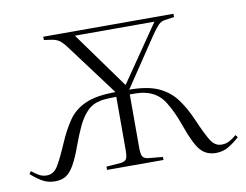

<svg xmlns="http://www.w3.org/2000/svg" viewBox="-62 -594 882 687"><g transform="rotate(-10 378.5 -250.5)"><path d="M86 8Q60 8 39 -4.5Q18 -17 0 -34L7 -43Q18 -34 31 -26Q44 -18 61 -18Q85 -18 100 -41.5Q115 -65 140 -123Q159 -167 181.5 -200Q204 -233 244 -251Q284 -269 354 -269L225 -442Q209 -465 196 -477.5Q183 -490 162 -493L134 -497V-509H607V-497L572 -492Q559 -490 549.5 -480.5Q540 -471 524 -448L404 -269Q470 -269 509.5 -251Q549 -233 573.5 -200Q598 -167 617 -123Q642 -65 657 -41.5Q672 -18 696 -18Q713 -18 726.5 -26Q740 -34 750 -43L757 -34Q738 -17 717.5 -4.5Q697 8 671 8Q636 8 615 -16Q594 -40 570 -108Q551 -163 527 -200.5Q503 -238 458 -248Q451 -250 439 -251Q427 -252 403 -252V-59Q403 -35 408 -26.5Q413 -18 428 -16L481 -11V0H276V-12L328 -16Q344 -18 349 -26Q354 -34 354 -60V-252Q345 -252 324.5 -251Q304 -250 296 -248Q266 -242 246.5 -221.5Q227 -201 213 -171Q199 -141 187 -108Q171 -63 156.5 -37.5Q142 -12 126 -2Q110 8 86 8ZM393 -289H395L535 -493H246Z"/></g></svg>

Font: Literata 72pt ExtraLight
Style: Regular
Weight: 200
Designer: Latin by Veronika Burian and Jose Scaglione. Greek by Irene Vlachou. Cyrillic by Vera Evstafieva.
Foundry: TypeTogether
Version: Version 3.002